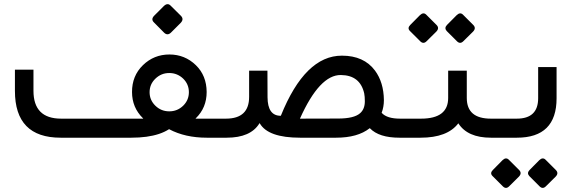

<svg xmlns="http://www.w3.org/2000/svg" viewBox="-20 -667 2774 930"><path d="M726.7 -590.8 773.3 -637.4Q791.3 -654.9 806.2 -640L856.4 -590.3Q872.3 -573.8 854.9 -555.9L808.2 -509.2Q791.3 -492.8 774.9 -508.7L725.1 -559Q710.3 -573.8 726.7 -590.8ZM704.6 -220.5Q704.6 -182.1 732.6 -154.9Q760.5 -127.7 800 -127.7Q839 -127.7 867.2 -154.9Q894.9 -182.1 894.9 -220.5Q894.9 -259 867.2 -286.2Q853.3 -299.5 836.4 -306.4Q819.5 -313.3 800 -313.3Q780 -313.3 763.3 -306.4Q746.7 -299.5 732.6 -285.9Q718.5 -272.3 711.5 -255.9Q704.6 -239.5 704.6 -220.5ZM798.5 -41Q776.9 -27.2 749.7 -18.2Q722.6 -9.2 689 -4.6Q655.4 0 615.9 0H273.8Q52.3 0 52.3 -226.7V-329.7H142.1V-227.2Q142.1 -92.3 275.9 -92.3H671.8H673.8L672.3 -94.4Q619.5 -146.2 619.5 -221Q619 -299.5 672.3 -351.3Q725.6 -403.1 800.5 -403.1Q875.4 -403.1 928.7 -351.3Q980.5 -301 981 -221.5Q981 -145.1 928.7 -94.4L927.2 -92.3H929.7H1051.3Q1063.1 -92.3 1063.1 -49.7V-44.1Q1063.1 0 1051.3 0H981.5Q876.9 0 799.5 -41L799 -41.5Z M1607.7 0H1433.3Q1279 0 1238.5 -69.2L1237.4 -70.8L1236.4 -69.2Q1193.8 0 1077.9 0H1045.6Q1018.5 0 1018.5 -44.1V-49.7Q1018.5 -71.3 1025.4 -81.8Q1032.3 -92.3 1045.6 -92.3H1074.4Q1186.7 -92.3 1186.7 -197.9V-324.6H1275.4L1275.9 -195.9Q1276.4 -106.2 1339.5 -106.2H1340L1340.5 -106.7Q1457.9 -397.9 1636.4 -397.4Q1742.6 -397.4 1796.4 -325.1Q1838.5 -268.2 1839.5 -182.1Q1839.5 -149.2 1828.7 -121V-120.5L1829.2 -120Q1854.4 -92.3 1917.9 -92.3H1929.7Q1941.5 -92.3 1941.5 -48.2V-42.6Q1941.5 0 1929.7 0H1914.9Q1815.9 0 1771.8 -45.6L1771.3 -46.2L1770.3 -45.6Q1712.3 0 1607.7 0ZM1631.3 -303.6Q1528.2 -305.1 1433.3 -93.3L1432.8 -92.3H1434.4L1617.9 -92.8Q1694.9 -92.8 1724.1 -118.5Q1747.2 -138.5 1747.2 -176.4Q1747.2 -199.5 1744.1 -214.9Q1724.1 -302.6 1631.3 -303.6Z M2145.1 -546.2 2191.8 -593.3Q2208.7 -609.7 2222.6 -595.9L2272.3 -546.2Q2287.7 -530.8 2271.3 -513.8L2224.1 -467.2Q2208.7 -451.8 2193.3 -467.2L2143.6 -516.9Q2130.8 -531.3 2145.1 -546.2ZM1967.2 -546.2 2013.8 -593.3Q2030.8 -609.7 2044.6 -595.9L2094.4 -546.2Q2109.7 -530.8 2093.3 -513.8L2046.2 -467.2Q2030.8 -451.8 2015.4 -467.2L1965.6 -516.9Q1951.8 -530.8 1967.2 -546.2ZM2368.7 0H2357.9Q2244.6 0 2200 -69.7Q2147.2 0 2016.9 0H1924.1Q1896.9 0 1896.9 -44.1V-49.7Q1896.9 -71.3 1903.8 -81.8Q1910.8 -92.3 1924.1 -92.3H2019.5Q2150.8 -92.3 2150.8 -192.3V-324.6H2241V-192.3Q2241 -92.3 2357.4 -92.3H2368.7Q2380.5 -92.3 2380.5 -49.7V-44.1Q2380.5 0 2368.7 0Z M2545.1 156.4 2591.8 109.2Q2608.7 92.8 2622.6 106.7L2672.3 156.4Q2687.7 171.8 2671.3 188.7L2624.1 235.4Q2608.7 250.8 2593.3 235.4L2543.6 185.6Q2530.8 171.3 2545.1 156.4ZM2367.2 156.4 2413.8 109.2Q2430.8 92.8 2444.6 106.7L2494.4 156.4Q2509.7 171.8 2493.3 188.7L2446.2 235.4Q2430.8 250.8 2415.4 235.4L2365.6 185.6Q2351.8 171.8 2367.2 156.4ZM2363.6 0Q2336.4 0 2336.4 -44.1V-49.7Q2336.4 -92.3 2363.6 -92.3H2483.1Q2586.7 -92.3 2586.7 -191.3V-342.1H2675.9V-190.8Q2675.9 0 2483.6 0Z"/></svg>

Font: Fira Code
Style: Regular
Weight: 400
Designer: Carrois Corporate, Edenspiekermann AG, Nikita Prokopov
Foundry: Carrois Corporate, Edenspiekermann AG, Nikita Prokopov
Version: Version 5.002